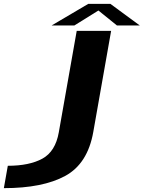

<svg xmlns="http://www.w3.org/2000/svg" viewBox="-230 -746 745 996"><path d="M-210 230 -189.5 114Q-78 114 -10.2 77Q57.5 40 75 -59.5L168 -586H346.5L254 -62Q225 103 108.5 166.5Q-8 230 -210 230ZM38 -614 228 -726H342.5L495 -614H376.5L280.5 -691.5L156 -614Z"/></svg>

Font: Anybody UltraExpanded SemiBold
Style: Italic
Weight: 600
Width: 9
Italic angle: -10°
Designer: Tyler Finck
Foundry: Etcetera Type Company
Version: Version 1.010; ttfautohint (v1.8.3) -l 8 -r 50 -G 200 -x 14 